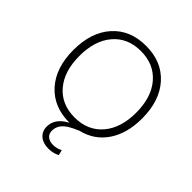

<svg xmlns="http://www.w3.org/2000/svg" viewBox="-235 -827 1202 1202"><g transform="rotate(45 366.0 -226.0)"><path d="M447 1Q376 30 350 58Q324 86 324 122Q324 150 342.5 165.5Q361 181 391 181Q427 181 454 165L463 200Q432 218 387 218Q340 218 311.5 193.5Q283 169 283 127Q283 54 367 10H366Q226 10 144 -81.5Q62 -173 62 -330Q62 -487 144 -578.5Q226 -670 366 -670Q506 -670 588 -578.5Q670 -487 670 -330Q670 -198 611 -111Q552 -24 447 1ZM182.5 -545Q115 -466 115 -330Q115 -194 182.5 -115Q250 -36 366 -36Q482 -36 550 -115Q618 -194 618 -330Q618 -466 550 -545Q482 -624 366 -624Q250 -624 182.5 -545Z"/></g></svg>

Font: Elaine Sans Light
Style: Regular
Weight: 300
Designer: Wei Huang
Foundry: Wei Huang
Version: Version 2.001;December 24, 2019;FontCreator 12.0.0.2547 64-b